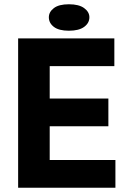

<svg xmlns="http://www.w3.org/2000/svg" viewBox="-20 -880 606 900"><path d="M65 -700H516V-570H213V-418H488V-288H213V-130H521V0H65ZM209 -799Q209 -824 232.5 -842Q256 -860 303 -860Q350 -860 374.5 -842Q399 -824 399 -799Q399 -772 374.5 -754Q350 -736 303 -736Q256 -736 232.5 -754Q209 -772 209 -799Z"/></svg>

Font: PT Sans Caption
Style: Bold
Weight: 700
Designer: A.Korolkova, O.Umpeleva, V.Yefimov
Foundry: ParaType Ltd
Version: Version 2.003W OFL